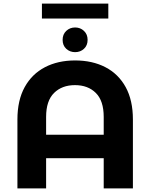

<svg xmlns="http://www.w3.org/2000/svg" viewBox="-20 -1048 836 1068"><path d="M76.9 0V-383.3Q76.9 -490.2 117.3 -563.4Q157.7 -636.6 230.1 -674.2Q302.4 -711.8 397.8 -711.8Q493.8 -711.8 566.3 -674.2Q638.9 -636.6 679.1 -563.4Q719.3 -490.2 719.3 -383.3V0H556.9V-397.8Q556.9 -487.5 513 -531Q469.2 -574.5 397 -574.5Q324.9 -574.5 280.7 -531Q236.5 -487.5 236.5 -397.8V0ZM179.1 -168.2V-298.5H614.9V-168.2ZM397.8 -757.9Q368.9 -757.9 348.6 -776.5Q328.3 -795.2 328.3 -826.2Q328.3 -857.1 348.6 -876.2Q368.9 -895.2 397.8 -895.2Q426.8 -895.2 447 -876.2Q467.3 -857.1 467.3 -826.2Q467.3 -795.2 447 -776.5Q426.8 -757.9 397.8 -757.9ZM213.2 -944.9V-1027.9H582.5V-944.9Z"/></svg>

Font: Montserrat Alternates Thin
Style: Regular
Weight: 100
Designer: Julieta Ulanovsky
Foundry: Julieta Ulanovsky
Version: Version 9.000